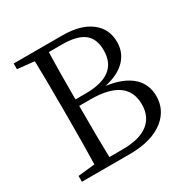

<svg xmlns="http://www.w3.org/2000/svg" viewBox="-161 -856 981 1001"><g transform="rotate(-30 329.5 -356.0)"><path d="M50.8 0V-35.2L152.3 -45.9Q155.3 -139.6 155.3 -330.1V-383.8Q155.3 -573.2 152.3 -667L50.8 -677.7V-711.9H344.7Q454.1 -711.9 515.6 -664.1Q574.2 -618.2 574.2 -540Q574.2 -479.5 535.2 -436.5Q492.2 -389.6 407.2 -371.1Q509.8 -357.4 562.5 -308.6Q610.4 -263.7 610.4 -193.4Q610.4 -112.3 546.9 -59.6Q473.6 0 337.9 0ZM239.3 -40H318.4Q419.9 -40 471.7 -79.6Q523.4 -119.1 523.4 -193.4Q523.4 -349.6 304.7 -349.6H236.3Q236.3 -135.7 239.3 -40ZM236.3 -388.7H297.9Q492.2 -388.7 492.2 -537.1Q492.2 -607.4 450.2 -639.6Q408.2 -671.9 318.4 -671.9H239.3Q236.3 -580.1 236.3 -388.7Z"/></g></svg>

Font: Bpmf Zihi Box R
Style: R
Weight: 400
Foundry: But Ko
Version: Version 1.320